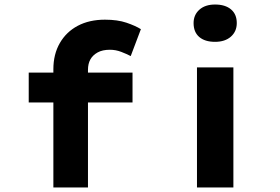

<svg xmlns="http://www.w3.org/2000/svg" viewBox="-20 -829 1240 849"><path d="M216 0V-523Q216 -589 244.5 -638.5Q273 -688 324 -715Q375 -742 444 -742Q500 -742 539.5 -728.5Q579 -715 603 -700L558 -581Q541 -590 516.5 -599.5Q492 -609 466 -609Q433 -609 411.5 -597Q390 -585 379.5 -566Q369 -547 369 -520V0H293Q270 0 250.5 0Q231 0 216 0ZM107 -376V-508H566V-376ZM851 0V-531H1012V0ZM931 -644Q886 -644 861 -665.5Q836 -687 836 -727Q836 -763 861.5 -786Q887 -809 931 -809Q976 -809 1001.5 -787.5Q1027 -766 1027 -727Q1027 -690 1001 -667Q975 -644 931 -644Z"/></svg>

Font: Lexend Tera
Style: Bold
Weight: 700
Designer: Bonnie Shaver-Troup, Thomas Jockin
Foundry: Lexend
Version: Version 1.007